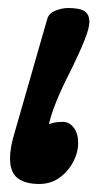

<svg xmlns="http://www.w3.org/2000/svg" viewBox="-20 -445 262 479"><path d="M78 14Q43 14 24 -0.5Q5 -15 5 -50Q5 -77 17 -116L98 -398Q102 -412 118.5 -418.5Q135 -425 150 -425Q179 -425 191 -417Q203 -409 203 -390Q203 -376 192 -347.5Q181 -319 155 -266Q134 -225 121 -193Q108 -161 102 -135Q116 -141 137 -141Q153 -141 164 -126.5Q175 -112 175 -89Q175 -64 162 -40Q149 -16 127.5 -1Q106 14 78 14Z"/></svg>

Font: Junicode
Style: Bold Italic
Weight: 700
Italic angle: -11°
Designer: Peter S. Baker
Version: Version 2.100; ttfautohint (v1.8.4)